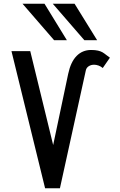

<svg xmlns="http://www.w3.org/2000/svg" viewBox="-20 -1002 640 1022"><path d="M141 -730 263 -230 343 -609Q356.5 -672.5 387.8 -704.2Q419 -736 465 -736Q487 -736 501.8 -732.5Q516.5 -729 525.8 -723.5Q535 -718 547.5 -708L565 -695L527 -640Q517 -648.5 504.8 -653Q492.5 -657.5 481 -657.5Q464.5 -657.5 452.2 -649.5Q440 -641.5 437 -628L299 0H220L41 -730ZM100 -982H217L336 -788H268ZM261 -982H377L497 -788H429Z"/></svg>

Font: JuliaMono
Style: Regular
Weight: 400
Monospace: yes
Designer: cormullion
Foundry: corm
Version: Version 0.055; ttfautohint (v1.8.4)